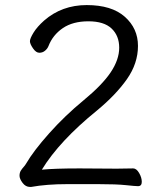

<svg xmlns="http://www.w3.org/2000/svg" viewBox="-20 -733 640 757"><path d="M368 -7H245Q164 -7 103 4H98Q81 4 69 -12Q57 -28 57 -40Q57 -52 62 -60Q67 -68 73 -74.5Q79 -81 83 -88Q112 -138 174 -207.5Q236 -277 309.5 -337.5Q383 -398 416.5 -448Q450 -498 450 -545Q450 -592 420 -620.5Q390 -649 328.5 -649Q267 -649 227.5 -622Q188 -595 171 -551Q167 -541 157.5 -533Q148 -525 135 -525Q122 -525 110 -542.5Q98 -560 98 -570.5Q98 -581 112 -604Q126 -627 154 -652Q224 -713 322 -713Q420 -713 472 -667Q524 -621 524 -552Q524 -483 480.5 -421Q437 -359 362 -297Q214 -177 145 -64Q195 -69 294 -69L440 -68L505 -69Q518 -69 528.5 -51Q539 -33 539 -16Q539 1 524 1Q514 1 476.5 -3Q439 -7 368 -7Z"/></svg>

Font: LXGW WenKai
Style: Regular
Weight: 400
Designer: LXGW / Fontworks Inc.
Foundry: LXGW / Fontworks Inc.
Version: Version 1.520; June 14, 2025